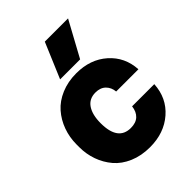

<svg xmlns="http://www.w3.org/2000/svg" viewBox="-237 -945 1087 1087"><g transform="rotate(-45 306.5 -402.0)"><path d="M389.2 -611.8H229L318.8 -824.2H504.9ZM317.9 20Q248.5 20 193.4 -3.7Q138.2 -27.3 104 -67.6Q69.8 -107.9 52 -158.2Q34.2 -208.5 34.2 -264.2V-284.2Q34.2 -342.3 53 -394Q71.8 -445.8 106.7 -485.6Q141.6 -525.4 196.3 -548.6Q251 -571.8 317.9 -571.8Q430.2 -571.8 503.7 -506.6Q577.1 -441.4 583 -338.9H404.8Q401.9 -373.5 379.4 -395.8Q356.9 -418 317.9 -418Q267.1 -418 241.5 -379.6Q215.8 -341.3 215.8 -273.9Q215.8 -133.8 317.9 -133.8Q358.9 -133.8 381.8 -155.3Q404.8 -176.8 409.2 -215.8H586.9Q581.1 -110.8 506.1 -45.4Q431.2 20 317.9 20Z"/></g></svg>

Font: Sora ExtraBold
Style: Regular
Weight: 800
Designer: Jonathan Barnbrook, Julián Moncada
Foundry: Barnbrook Fonts
Version: Version 2.000